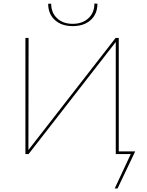

<svg xmlns="http://www.w3.org/2000/svg" viewBox="-20 -873 833 1088"><path d="M253 -852H270Q270 -801 303.5 -769.5Q337 -738 392 -738Q447 -738 481 -769.5Q515 -801 515 -853L532 -852Q532 -794 494 -759.5Q456 -725 392 -725Q329 -725 291 -759.5Q253 -794 253 -852ZM739 0 646 195H630L721 0H636V-635L142 0H124V-658H142L141 -23L635 -658H653V-15H746Z"/></svg>

Font: Ysabeau SC Thin
Style: Regular
Weight: 200
Designer: Christian Thalmann (Catharsis Fonts)
Version: Version 0.003